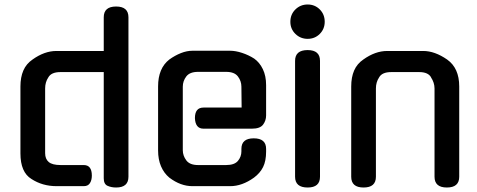

<svg xmlns="http://www.w3.org/2000/svg" viewBox="-20 -829 2123 855"><path d="M442 -508H249Q208 -508 195 -484Q181 -463 181 -435V-147Q181 -121 197 -107.5Q213 -94 250 -94H353Q389 -94 389 -47Q389 -27 380.5 -13.5Q372 0 353 0H232Q169 0 120 -32Q71 -62 71 -146V-444Q71 -485 84 -515Q97 -545 125 -564Q178 -602 231 -602H442V-752Q442 -800 497 -800Q552 -800 552 -752V-42Q552 6 497 6Q476 6 459 -1.5Q442 -9 442 -35Z M794 -160Q794 -136 809.5 -115Q825 -94 862 -94H987Q1024 -94 1039.5 -112.5Q1055 -131 1055 -155V-166Q1055 -213 1110 -213Q1165 -213 1165 -166V-154Q1165 -112 1151.5 -85Q1138 -58 1111 -38Q1058 0 1005 0H837Q784 0 734 -38Q710 -58 697 -88.5Q684 -119 684 -159V-444Q684 -525 734 -564Q759 -582 785.5 -592.5Q812 -603 837 -603H1005Q1029 -603 1058 -593.5Q1087 -584 1112 -568Q1136 -551 1150.5 -521Q1165 -491 1165 -450V-315Q1165 -292 1151.5 -274Q1138 -256 1102 -256H886Q850 -256 848 -303Q848 -350 886 -350H1056L1055 -443Q1055 -468 1039.5 -488.5Q1024 -509 987 -509H862Q825 -509 809.5 -488.5Q794 -468 794 -443Z M1405 -42Q1405 6 1350 6Q1294 6 1294 -42V-558Q1294 -606 1350 -606Q1405 -606 1405 -558ZM1426 -732Q1426 -700 1404 -678Q1382 -656 1350 -656Q1318 -656 1295.5 -678Q1273 -700 1273 -732Q1273 -765 1295.5 -787Q1318 -809 1350 -809Q1382 -809 1404 -787Q1426 -765 1426 -732Z M1654 -42Q1654 6 1599 6Q1544 6 1544 -42V-444Q1544 -485 1557 -515Q1570 -545 1598 -564Q1651 -602 1704 -602H1865Q1916 -602 1971 -564Q2025 -526 2025 -444V-42Q2025 6 1970 6Q1915 6 1915 -42V-435Q1915 -461 1899 -485L1900 -484Q1887 -508 1847 -508H1722Q1681 -508 1668 -484Q1654 -463 1654 -435Z"/></svg>

Font: Gugi
Style: Regular
Weight: 400
Designer: HBKIM, TJKIM
Foundry: TAE System & Typefaces Co.
Version: Version 3.00